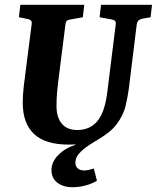

<svg xmlns="http://www.w3.org/2000/svg" viewBox="-20 -593 655 802"><path d="M282 189Q244 189 219.5 170Q195 151 195 118Q195 83 224 54Q253 25 295 12V3L311 9Q299 10 288.5 10.5Q278 11 267 11Q169 11 122 -33.5Q75 -78 75 -163Q75 -180 76 -196.5Q77 -213 79 -231L112 -490Q114 -502 109.5 -507Q105 -512 94 -514L59 -521L65 -573H332L326 -521L276 -512Q268 -511 261.5 -508Q255 -505 253 -488L223 -251Q221 -233 218.5 -207.5Q216 -182 216 -150Q216 -103 238 -76.5Q260 -50 303 -50Q330 -50 351 -59.5Q372 -69 387.5 -88Q403 -107 413 -137Q423 -167 428 -207L463 -488Q465 -500 461 -505Q457 -510 445 -512L396 -521L402 -573H615L609 -521L575 -515Q568 -514 560.5 -509Q553 -504 551 -490L518 -222Q515 -197 505.5 -154.5Q496 -112 467 -74Q452 -54 431 -38Q410 -22 383 -6Q369 2 348 16Q327 30 311 47.5Q295 65 295 86Q295 102 305 110.5Q315 119 331 119Q341 119 352 116.5Q363 114 372 111L385 162Q363 175 336.5 182Q310 189 282 189Z"/></svg>

Font: Yrsa
Style: Bold Italic
Weight: 700
Italic angle: -7.10001°
Version: Version 2.004